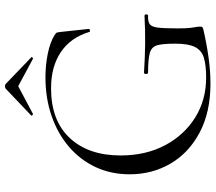

<svg xmlns="http://www.w3.org/2000/svg" viewBox="-66 -768 847 754"><g transform="rotate(-90 357.0 -391.5)"><path d="M405 12Q293 12 213 -30.5Q133 -73 91 -145Q49 -217 49 -305Q49 -379 77.5 -439.5Q106 -500 157.5 -544Q209 -588 278.5 -612Q348 -636 430 -636Q477 -636 522 -627Q567 -618 596 -600Q605 -594 606 -590Q607 -586 608 -577L620 -465Q620 -463 614.5 -461.5Q609 -460 608 -464Q586 -537 529 -575.5Q472 -614 387 -614Q260 -614 191.5 -540.5Q123 -467 123 -341Q123 -242 163 -166.5Q203 -91 272 -48Q341 -5 429 -5Q478 -5 507 -14Q536 -23 549 -49Q562 -75 562 -126Q562 -174 556 -196.5Q550 -219 526 -226Q502 -233 449 -233Q443 -233 443 -241Q443 -249 448 -249Q511 -245 563 -244.5Q615 -244 672 -247Q677 -247 677 -240Q677 -233 672 -233Q649 -234 638.5 -226.5Q628 -219 625 -194Q622 -169 622 -116Q622 -83 624 -67Q626 -51 627.5 -43.5Q629 -36 629 -28Q629 -22 627 -20Q625 -18 618 -16Q567 -4 511.5 4Q456 12 405 12ZM280 -692 383 -790Q388 -795 395 -795Q402 -795 406 -790L508 -692Q511 -691 508 -687.5Q505 -684 503 -685L395 -743L286 -685Q285 -684 281.5 -687.5Q278 -691 280 -692Z"/></g></svg>

Font: Cormorant Light
Style: Regular
Weight: 400
Version: Version 4.000